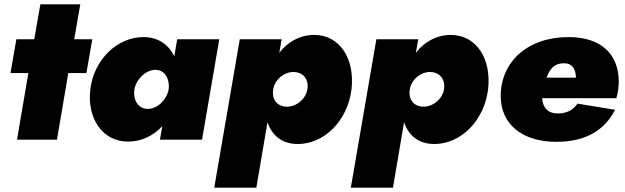

<svg xmlns="http://www.w3.org/2000/svg" viewBox="-20 -640 2863 880"><path d="M55 -460 28 -305H110L58 0H241L293 -305H376L403 -460H320L348 -620H165L137 -460Z M394 -231C378 -98 449 9 567 9C629 9 683 -18 724 -62L713 0H906L985 -460H792L779 -382C753 -435 706 -470 637 -470C519 -470 411 -369 394 -231ZM596 -230C604 -276 648 -321 695 -320C737 -318 759 -276 753 -231C745 -182 699 -139 655 -141C610 -142 589 -187 596 -230Z M1155 220 1206 -80C1226 -21 1270 20 1345 20C1466 20 1573 -86 1591 -230C1607 -368 1540 -480 1419 -480C1352 -479 1298 -447 1260 -398L1271 -460H1079L962 220ZM1389 -231C1382 -186 1337 -149 1292 -151C1251 -153 1225 -183 1232 -229C1239 -277 1285 -312 1328 -310C1371 -308 1396 -275 1389 -231Z M1781 220 1832 -80C1852 -21 1896 20 1971 20C2092 20 2199 -86 2217 -230C2233 -368 2166 -480 2045 -480C1978 -479 1924 -447 1886 -398L1897 -460H1705L1588 220ZM2015 -231C2008 -186 1963 -149 1918 -151C1877 -153 1851 -183 1858 -229C1865 -277 1911 -312 1954 -310C1997 -308 2022 -275 2015 -231Z M2530 10C2658 10 2749 -38 2799 -137L2627 -165C2606 -135 2578 -120 2535 -120C2493 -120 2467 -146 2465 -190H2805C2812 -214 2816 -241 2816 -264C2816 -389 2739 -470 2585 -470C2399 -470 2275 -357 2275 -200C2275 -70 2374 10 2530 10ZM2565 -350C2602 -350 2618 -326 2620 -284H2485C2502 -330 2524 -350 2565 -350Z"/></svg>

Font: Jost* Black
Style: Italic
Weight: 900
Italic angle: -10°
Version: Version 3.7